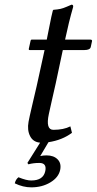

<svg xmlns="http://www.w3.org/2000/svg" viewBox="-20 -598 412 818"><path d="M147.5 96.2Q121.6 96.2 101.1 102.1L96.7 96.2L150.9 9.8Q121.1 7.3 108.2 -18.1Q95.2 -43.5 101.6 -79.1Q104.5 -95.7 117.4 -150.6Q130.4 -205.6 136.2 -231L169.9 -384.8H106Q102.1 -384.8 102.5 -389.2L110.4 -424.8Q111.3 -428.7 114.3 -429.2H179.2Q183.6 -449.7 191.4 -490.2Q199.2 -530.8 205.1 -553.2L207.5 -556.2Q226.1 -557.6 237.3 -560.1Q248.5 -562.5 264.2 -569.3Q279.8 -576.2 284.7 -578.1Q293.5 -578.1 291.5 -567.9Q272.9 -503.4 257.3 -429.2H365.2Q369.1 -429.2 370.8 -427.5Q372.6 -425.8 372.1 -422.9L366.7 -397.9Q363.8 -384.8 339.8 -384.8H247.6L217.3 -242.2Q210 -208.5 200 -165.8Q189.9 -123 188 -111.8Q173.8 -44.9 207.5 -44.9Q251 -44.9 279.8 -59.6L286.6 -32.2Q245.1 -1 186.5 7.8L151.4 66.9Q164.1 64 178.2 64Q209 64 225.6 81.1Q242.2 98.1 236.3 126Q229.5 158.2 194.3 179.2Q159.2 200.2 113.3 200.2Q78.1 200.2 43 183.1Q46.4 167 58.6 157.2Q93.3 171.4 113.3 170.9Q164.6 170.9 172.9 130.9Q180.2 96.2 147.5 96.2Z"/></svg>

Font: Linux Biolinum
Style: Italic
Weight: 400
Italic angle: -12°
Designer: Philipp H. Poll
Foundry: Philipp H. Poll
Version: Version 1.1.3 ; ttfautohint (v0.9)